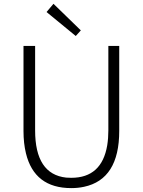

<svg xmlns="http://www.w3.org/2000/svg" viewBox="-20 -968 744 1001"><path d="M351.6 12.7Q159.2 12.7 115.2 -168.9Q102.5 -220.7 102.5 -285.2V-728.5H163.1V-288.1Q163.1 -59.6 325.2 -42Q338.9 -41 351.6 -41Q510.7 -41 539.1 -210.9Q544.9 -247.1 544.9 -288.1V-728.5H601.6V-285.2Q601.6 -33.2 418 5.9Q386.7 12.7 351.6 12.7ZM375 -780.3 222.7 -905.3 258.8 -948.2 401.4 -809.6Z"/></svg>

Font: Taipei Sans TC Beta Light
Style: Regular
Weight: 300
Designer: JT Foundry
Foundry: JT Foundry
Version: Version 1.000